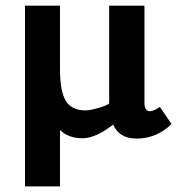

<svg xmlns="http://www.w3.org/2000/svg" viewBox="-20 -474 640 675"><path d="M190.9 -17.1V181.2H67.9V-454.1H190.9V-231Q190.9 -152.8 211.4 -119.4Q231.9 -85.9 279.8 -85.9Q295.9 -85.9 324.5 -94Q353 -102.1 363.8 -109.9V-454.1H487.8V-112.8Q487.8 -83 506.8 -83Q520 -83 542 -98.1L583 -38.1Q532.2 12.7 460 13.2Q398.9 13.2 377.9 -36.1Q316.9 11.7 270 12.2Q219.7 11.7 190.9 -17.1Z"/></svg>

Font: Tajawal
Style: Bold
Weight: 700
Designer: Boutros Fonts
Foundry: Created by Boutros International 2017
Version: Version 1.700